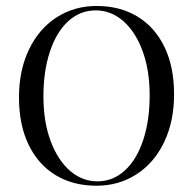

<svg xmlns="http://www.w3.org/2000/svg" viewBox="-20 -602 638 634"><path d="M554.8 -290.3Q554.8 -201.6 522.2 -133.1Q489.5 -64.5 431 -26.6Q372.6 11.3 298.4 11.3Q221.8 11.3 164.1 -23.4Q106.5 -58.1 74.6 -123.8Q42.7 -189.5 42.7 -280.6Q42.7 -369.4 75.4 -437.9Q108.1 -506.5 166.5 -544.4Q225 -582.3 299.2 -582.3Q375.8 -582.3 433.5 -547.6Q491.1 -512.9 523 -447.2Q554.8 -381.5 554.8 -290.3ZM123.4 -283.9Q123.4 -200 147.2 -136.3Q171 -72.6 211.3 -37.9Q251.6 -3.2 301.6 -3.2Q353.2 -3.2 392.3 -39.1Q431.5 -75 452.8 -139.5Q474.2 -204 474.2 -287.1Q474.2 -371 450.4 -434.7Q426.6 -498.4 386.3 -533.1Q346 -567.7 296 -567.7Q244.4 -567.7 205.2 -531.9Q166.1 -496 144.8 -431.5Q123.4 -366.9 123.4 -283.9Z"/></svg>

Font: Playfair Display
Style: Regular
Weight: 400
Designer: Claus Eggers Sørensen
Foundry: Claus Eggers Sørensen
Version: Version 1.005; ttfautohint (v1.2) -l 10 -r 42 -G 200 -x 21 -